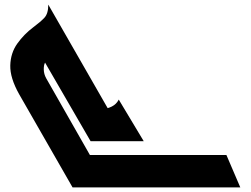

<svg xmlns="http://www.w3.org/2000/svg" viewBox="-20 -611 1085 831"><path d="M294 200 63 -203Q23 -274 24.5 -328Q26 -382 55 -422.5Q84 -463 124 -493Q155 -516 172 -534Q189 -552 189 -591L528 0H372L175 -340Q169 -329 169.5 -309.5Q170 -290 180 -272L449 200ZM320 200V60H960L1020 200ZM429 0 359 -140H426Q444 -140 464 -150Q484 -160 494 -180L602 0Z"/></svg>

Font: Reem Kufi Fun
Style: Regular
Weight: 400
Designer: Khaled Hosny
Version: Version 1.005